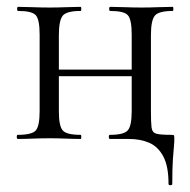

<svg xmlns="http://www.w3.org/2000/svg" viewBox="-20 -406 556 561"><path d="M472.4 131.2Q472.4 79.6 457.1 51Q441.8 22.4 416 11.2Q390.2 0 356.2 0H301Q298 0 298 -6Q298 -12 301 -12Q341.6 -12 353.2 -25Q364.8 -38 364.8 -81V-305Q364.8 -349 353.6 -361.5Q342.4 -374 302 -374Q299 -374 299 -380Q299 -386 302 -386Q320.6 -386 344.7 -385Q368.8 -384 394.4 -384Q418.2 -384 442.2 -385Q466.2 -386 484.6 -386Q486.6 -386 486.6 -380Q486.6 -374 484.6 -374Q443.4 -374 432.2 -360Q421 -346 421 -303V-81Q421 -48.2 422.8 -33.6Q424.6 -19 436.5 -15.5Q448.4 -12 479.8 -12Q487.3 -12 488.3 -10.5Q489.4 -9 489.4 0Q489.4 10 488.1 23.1Q486.8 36.2 485.1 60.5Q483.4 84.8 483.4 131.2Q483.4 135.2 477.9 135.2Q472.4 135.2 472.4 131.2ZM32 0Q29 0 29 -6Q29 -12 32 -12Q73.4 -12 84.6 -25Q95.8 -38 95.8 -81V-305Q95.8 -349 84.6 -361.5Q73.4 -374 33 -374Q30 -374 30 -380Q30 -386 33 -386Q51.6 -386 75.7 -385Q99.8 -384 125.4 -384Q149.2 -384 173.2 -385Q197.2 -386 215.6 -386Q217.6 -386 217.6 -380Q217.6 -374 215.6 -374Q174.4 -374 163.2 -360Q152 -346 152 -303V-81Q152 -38 163.2 -25Q174.4 -12 215.6 -12Q217.6 -12 217.6 -6Q217.6 0 215.6 0Q196.2 0 172.7 -1Q149.2 -2 125.4 -2Q99.7 -2 75.6 -1Q51.5 0 32 0ZM122.4 -183.4V-202.6H391.4V-183.4Z"/></svg>

Font: Cormorant Garamond Light
Style: Regular
Weight: 300
Designer: Christian Thalmann (Catharsis Fonts)
Foundry: Catharsis Fonts
Version: Version 4.001